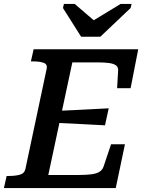

<svg xmlns="http://www.w3.org/2000/svg" viewBox="-44 -962 735 982"><path d="M371 -774H469L624 -921L629 -942H573L397 -835L465 -833L338 -942H283L278 -921ZM595 -224 548 0H-24L-10 -62H1Q34 -62 57.5 -68.5Q81 -75 86 -98L195 -612Q199 -634 178.5 -641Q158 -648 125 -648H114L128 -710H663L624 -511H555L560 -599Q562 -617 550.5 -626.5Q539 -636 515 -639.5Q491 -643 451 -643H326L203 -67H355Q397 -67 423.5 -70.5Q450 -74 465 -83.5Q480 -93 486 -111L524 -224ZM250 -395Q294 -397 337.5 -399Q381 -401 424.5 -403.5Q468 -406 512 -408L493 -321Q451 -323 408 -325.5Q365 -328 322.5 -330Q280 -332 237 -334Z"/></svg>

Font: Roboto Serif 20pt Medium
Style: Italic
Weight: 500
Italic angle: -10°
Version: Version 1.008